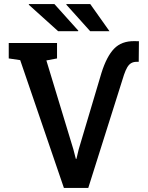

<svg xmlns="http://www.w3.org/2000/svg" viewBox="-20 -922 724 942"><path d="M293.5 0 79.1 -627 22.9 -635.3V-710.9H259.8V-635.3L207.5 -625.5L339.8 -189.9L352.1 -142.6H355L366.2 -189.5L478 -564.9Q503.4 -645.5 540 -683.3Q576.7 -721.2 640.1 -720.2L661.6 -719.7L660.6 -618.7H650.4Q634.8 -618.7 623.8 -612.3Q612.8 -606 604.5 -592Q596.2 -578.1 588.4 -555.2L413.1 0ZM363.3 -769 364.3 -771.5 247.1 -901.9H122.1L121.1 -898.9L265.2 -769ZM513.7 -769H517.1L422.9 -901.9H306.2L305.2 -899.4L422.4 -769Z"/></svg>

Font: Roboto Slab LO Medium
Style: Regular
Weight: 500
Designer: Google
Version: Version 2.000